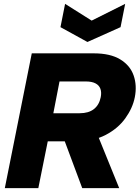

<svg xmlns="http://www.w3.org/2000/svg" viewBox="-20 -977 725 997"><path d="M503 -472Q508 -497 501.5 -515.5Q495 -534 476 -544Q457 -554 426 -554H289L257 -389H394Q440 -389 467.5 -410.5Q495 -432 503 -472ZM467 -700Q553 -700 604.5 -668.5Q656 -637 674 -585Q692 -533 680 -472Q669 -416 631 -363Q593 -310 529 -276.5Q465 -243 376 -243H228L179 0H5L145 -700ZM476 -303 599 0H407L294 -303ZM630 -957 606 -836 434 -759 294 -836 318 -957 456 -870Z"/></svg>

Font: Albert Sans Black
Style: Italic
Weight: 900
Italic angle: -11.25°
Designer: Andreas Rasmussen
Foundry: a.Foundry
Version: Version 1.025